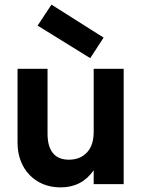

<svg xmlns="http://www.w3.org/2000/svg" viewBox="-20 -798 616 832"><path d="M186 -218Q186 -164 209 -135Q232 -106 279 -106Q327 -106 356.5 -137Q386 -168 386 -227V-500H516V0H386V-60Q334 14 243 14Q201 14 167 0Q133 -14 108 -40Q83 -66 69.5 -101.5Q56 -137 56 -181V-500H186ZM143 -687 203 -778 429 -635 371 -546Z"/></svg>

Font: NT Somic Bold
Style: Regular
Weight: 700
Designer: Ravid Balaliev — lead type designer, mastering
Michael Voronin — secret advisor, marketing
Ivan Kovalenko — best boy
Foundry: NT Type
Version: Version 0.7